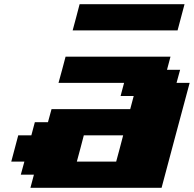

<svg xmlns="http://www.w3.org/2000/svg" viewBox="-20 -895 924 915"><path d="M125 0H750Q772 -83 816.7 -250Q861.3 -417 883.8 -500H821.3L838.4 -562.5H775.9L792.5 -625H292.5Q287.1 -604 275.9 -562.3Q264.6 -520.5 258.8 -500H571.3L554.7 -437.5H617.2L600.6 -375H225.6L208.5 -312.5H146L129.4 -250H66.9Q61.5 -229 50.3 -187.3Q39.1 -145.5 33.7 -125H96.2L79.1 -62.5H141.6ZM533.7 -125H346.2Q352.1 -145.5 363 -187.3Q374 -229 379.4 -250H566.9Q561.5 -229 550.5 -187.3Q539.6 -145.5 533.7 -125ZM326.2 -750H826.2Q831.5 -770.5 842.8 -812.5Q854 -854.5 859.4 -875H359.4Q354 -854 343 -812.5Q332 -771 326.2 -750Z"/></svg>

Font: Faithful 32x
Style: BoldOblique
Weight: 400
Foundry: Faithful Resource Pack
Version: Version 1.0; January 27, 2023